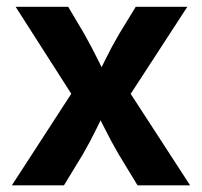

<svg xmlns="http://www.w3.org/2000/svg" viewBox="-20 -556 606 576"><path d="M15.6 0 225.6 -323.7 224.6 -226.6 26.9 -535.6H184.6L232.9 -454.1Q254.9 -415 273.4 -377.4Q292 -339.8 310.5 -303.2H258.3Q277.8 -339.4 296.1 -377.2Q314.5 -415 337.4 -454.1L387.2 -535.6H542L340.3 -225.6L341.3 -321.8L550.3 0H392.6L335 -94.7Q312.5 -133.8 293.9 -171.1Q275.4 -208.5 256.3 -243.7H306.6Q288.1 -208.5 270 -171.1Q252 -133.8 229.5 -94.7L171.9 0Z"/></svg>

Font: Inter 20pt
Style: Bold
Weight: 700
Version: Version 4.001;git-66647c0bb